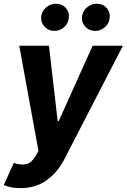

<svg xmlns="http://www.w3.org/2000/svg" viewBox="-40 -789 674 1022"><path d="M67.8 212.4Q36.6 212.4 14.2 206.9Q-8.2 201.3 -19.9 195.7L33.4 78.5Q71.4 90.6 99.3 84.7Q127.1 78.8 149.5 41.9L164.8 14.6L62.5 -545.5H220.5L267 -144.9H272.7L453.1 -545.5H614.3L300.4 62.5Q266.3 127.8 208.6 170.1Q150.9 212.4 67.8 212.4ZM467.3 -624.6Q433.9 -624.6 412.8 -648.6Q391.7 -672.6 397.4 -706Q402.3 -733 424.7 -751.1Q447.1 -769.2 474.1 -769.2Q508.5 -769.2 528.6 -745.4Q548.7 -721.6 543 -687.9Q539.1 -661.9 517.2 -643.3Q495.4 -624.6 467.3 -624.6ZM250 -624.6Q216.6 -624.6 195.5 -649Q174.4 -673.3 180 -706Q184.7 -733 207.2 -751.1Q229.8 -769.2 256.7 -769.2Q291.2 -769.2 311.3 -745.4Q331.3 -721.6 325.6 -687.9Q321.7 -661.9 299.9 -643.3Q278.1 -624.6 250 -624.6Z"/></svg>

Font: Inter UI
Style: Bold Italic
Weight: 700
Italic angle: 9.39999°
Designer: Rasmus Andersson
Foundry: rsms
Version: 3.2;8d6f07862